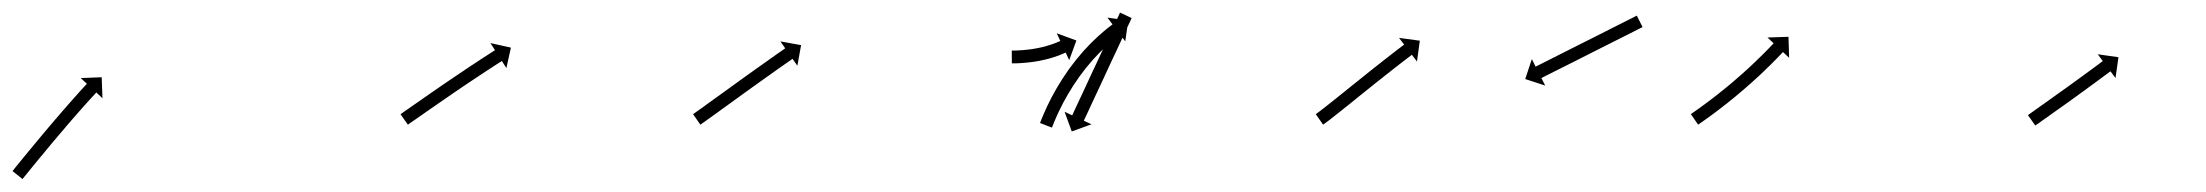

<svg xmlns="http://www.w3.org/2000/svg" viewBox="-33 -280 3447 300"><path d="M-12.1 -14.3C-12.6 -13.8 -13 -13.3 -13.4 -12.7L2.2 -0.2C2.6 -0.8 3 -1.3 3.4 -1.8C4.6 -3.3 5.8 -4.7 7 -6.2C8.8 -8.5 10.7 -10.7 12.5 -13L12.5 -13L12.5 -13C14.9 -15.9 17.3 -18.9 19.7 -21.8L19.7 -21.8L19.7 -21.8C22.5 -25.3 25.4 -28.7 28.2 -32.2L28.2 -32.2L28.2 -32.2C31.4 -36 34.6 -39.9 37.8 -43.7L37.8 -43.7L37.8 -43.7C41.2 -47.8 44.6 -52 48 -56.1L48 -56L48 -56C51.6 -60.3 55.1 -64.5 58.7 -68.7L58.7 -68.7L58.7 -68.7C62.3 -72.9 65.9 -77.1 69.5 -81.3L69.4 -81.3L69.4 -81.3C72.9 -85.4 76.4 -89.4 79.9 -93.5L79.9 -93.5L79.9 -93.5C83.2 -97.3 86.5 -101 89.8 -104.8L89.8 -104.8L89.8 -104.8C92.8 -108.2 95.8 -111.5 98.7 -114.9L98.7 -114.9L98.7 -114.9C101.3 -117.7 103.8 -120.5 106.4 -123.4L106.3 -123.4L106.3 -123.3C108.3 -125.5 110.3 -127.7 112.3 -129.9L112.3 -129.9L112.3 -129.8C113.5 -131.2 114.8 -132.6 116.1 -134L116.1 -134L116.1 -134C116.6 -134.5 117 -135 117.5 -135.5L127.1 -126.5L125.9 -159.3L93.1 -158L102.8 -149.1C102.3 -148.6 101.9 -148.1 101.4 -147.6L101.4 -147.6L101.4 -147.6C100.1 -146.2 98.8 -144.8 97.5 -143.4L97.5 -143.4L97.5 -143.4C95.5 -141.2 93.5 -139 91.5 -136.8L91.5 -136.8L91.5 -136.8C88.9 -133.9 86.4 -131.1 83.8 -128.2L83.8 -128.2L83.8 -128.2C80.8 -124.8 77.8 -121.4 74.8 -118L74.8 -118L74.8 -118C71.5 -114.2 68.1 -110.4 64.8 -106.6L64.8 -106.6L64.8 -106.6C61.3 -102.5 57.8 -98.4 54.3 -94.3L54.3 -94.3L54.2 -94.3C50.6 -90.1 47 -85.9 43.4 -81.6L43.4 -81.6L43.4 -81.6C39.9 -77.4 36.3 -73.2 32.7 -68.9L32.7 -68.9L32.7 -68.9C29.3 -64.8 25.8 -60.7 22.4 -56.5L22.4 -56.5L22.4 -56.5C19.2 -52.7 16 -48.8 12.8 -44.9L12.8 -44.9L12.8 -44.9C9.9 -41.4 7 -38 4.2 -34.5L4.2 -34.5L4.2 -34.5C1.8 -31.5 -0.6 -28.6 -3 -25.6L-3 -25.6L-3 -25.6C-4.9 -23.3 -6.7 -21.1 -8.6 -18.8C-9.8 -17.3 -11 -15.8 -12.1 -14.3Z M594.5 -102.7C593.9 -102.4 593.4 -102 592.8 -101.6L604.3 -85.2C604.8 -85.6 605.4 -86 605.9 -86.3C607.4 -87.4 609 -88.5 610.5 -89.6C612.9 -91.2 615.3 -92.9 617.7 -94.5C620.8 -96.7 623.9 -98.9 627 -101C630.6 -103.6 634.3 -106.1 638 -108.7C642.1 -111.5 646.2 -114.4 650.3 -117.2C654.7 -120.3 659.1 -123.3 663.5 -126.3L663.5 -126.3L663.5 -126.3C668 -129.4 672.6 -132.6 677.1 -135.7L677.1 -135.7L677.1 -135.7C681.7 -138.8 686.2 -141.9 690.8 -145L690.8 -145L690.8 -145C695.2 -148 699.7 -151 704.1 -153.9L704.1 -153.9L704.1 -153.9C708.2 -156.7 712.4 -159.5 716.6 -162.2L716.6 -162.2L716.6 -162.2C720.3 -164.7 724.1 -167.2 727.8 -169.6L727.8 -169.6L727.8 -169.6C731 -171.7 734.2 -173.8 737.4 -175.8L737.3 -175.8L737.3 -175.8C739.8 -177.4 742.3 -179 744.7 -180.6L744.7 -180.6L744.7 -180.6C746.3 -181.6 747.9 -182.6 749.5 -183.6C750 -184 750.6 -184.3 751.2 -184.7L758.2 -173.6L765.3 -205.6L733.3 -212.7L740.4 -201.6C739.9 -201.2 739.3 -200.9 738.7 -200.5C737.1 -199.5 735.5 -198.4 733.9 -197.4L733.9 -197.4L733.9 -197.4C731.4 -195.8 729 -194.2 726.5 -192.6L726.5 -192.6L726.5 -192.6C723.3 -190.5 720.1 -188.5 716.9 -186.4L716.9 -186.4L716.9 -186.4C713.1 -183.9 709.3 -181.4 705.6 -178.9L705.5 -178.9L705.5 -178.9C701.3 -176.1 697.2 -173.3 693 -170.6L693 -170.5L693 -170.5C688.5 -167.5 684 -164.5 679.6 -161.5L679.6 -161.5L679.6 -161.5C675 -158.4 670.4 -155.3 665.8 -152.2L665.8 -152.2L665.8 -152.2C661.2 -149.1 656.7 -145.9 652.1 -142.8L652.1 -142.8L652.1 -142.8C647.7 -139.7 643.3 -136.7 638.9 -133.7C634.8 -130.8 630.7 -128 626.6 -125.1C622.9 -122.5 619.2 -120 615.5 -117.4C612.4 -115.3 609.3 -113.1 606.2 -110.9C603.8 -109.3 601.5 -107.6 599.1 -106C597.5 -104.9 596 -103.8 594.5 -102.7Z M1051.5 -102.7C1051 -102.4 1050.4 -102 1049.9 -101.7L1061.3 -85.2C1061.8 -85.6 1062.4 -86 1062.9 -86.3L1062.9 -86.3L1062.9 -86.3C1064.4 -87.4 1065.9 -88.5 1067.4 -89.5L1067.5 -89.5L1067.5 -89.5C1069.8 -91.2 1072.2 -92.9 1074.5 -94.6L1074.5 -94.6L1074.5 -94.6C1077.6 -96.7 1080.6 -98.9 1083.7 -101.1C1087.3 -103.8 1090.9 -106.4 1094.5 -109C1098.6 -111.9 1102.6 -114.8 1106.6 -117.7C1111 -120.9 1115.3 -124 1119.6 -127.1C1124.1 -130.3 1128.5 -133.6 1133 -136.8C1137.5 -140 1142 -143.2 1146.4 -146.4C1150.8 -149.5 1155.1 -152.6 1159.4 -155.7C1163.5 -158.6 1167.6 -161.5 1171.7 -164.4C1175.3 -167 1179 -169.6 1182.6 -172.2C1185.7 -174.4 1188.8 -176.5 1191.9 -178.7C1194.3 -180.4 1196.7 -182.1 1199.1 -183.7C1200.6 -184.8 1202.2 -185.9 1203.7 -186.9C1204.3 -187.3 1204.8 -187.7 1205.3 -188.1L1212.9 -177.3L1218.7 -209.5L1186.4 -215.3L1193.9 -204.5C1193.4 -204.1 1192.8 -203.7 1192.3 -203.4C1190.7 -202.3 1189.2 -201.2 1187.6 -200.1C1185.2 -198.4 1182.8 -196.8 1180.4 -195.1C1177.3 -192.9 1174.2 -190.7 1171.1 -188.5C1167.4 -185.9 1163.8 -183.3 1160.1 -180.7C1156 -177.8 1151.9 -174.9 1147.8 -172C1143.5 -168.9 1139.1 -165.8 1134.8 -162.7C1130.3 -159.5 1125.8 -156.2 1121.3 -153C1116.8 -149.8 1112.4 -146.6 1107.9 -143.3C1103.6 -140.2 1099.2 -137.1 1094.9 -133.9C1090.9 -131 1086.9 -128.1 1082.8 -125.2C1079.2 -122.6 1075.6 -120 1072 -117.4C1069 -115.2 1065.9 -113 1062.9 -110.8L1062.9 -110.8L1062.9 -110.8C1060.6 -109.2 1058.2 -107.5 1055.9 -105.9L1055.9 -105.9L1055.9 -105.9C1054.4 -104.8 1052.9 -103.8 1051.5 -102.7L1051.5 -102.7Z M1548.8 -201C1548.5 -201 1548.2 -201 1547.9 -201L1548 -181C1548.3 -181 1548.6 -181 1548.9 -181L1549 -181L1549 -181C1549.9 -181 1550.8 -181 1551.7 -181C1551.7 -181 1551.7 -181 1551.7 -181C1551.7 -181 1551.8 -181 1551.8 -181C1553.2 -181.1 1554.6 -181.1 1556 -181.1C1556 -181.1 1556 -181.1 1556 -181.1C1556.1 -181.1 1556.1 -181.1 1556.1 -181.1C1557.9 -181.2 1559.7 -181.3 1561.6 -181.4C1561.6 -181.4 1561.6 -181.4 1561.6 -181.4C1561.6 -181.4 1561.7 -181.4 1561.7 -181.4C1563.8 -181.5 1566 -181.7 1568.2 -181.9C1568.2 -181.9 1568.2 -181.9 1568.2 -181.9C1568.2 -181.9 1568.3 -181.9 1568.3 -181.9C1570.7 -182.1 1573.1 -182.3 1575.5 -182.6C1575.5 -182.6 1575.5 -182.6 1575.5 -182.6C1575.6 -182.6 1575.6 -182.6 1575.6 -182.6C1578.1 -182.9 1580.7 -183.3 1583.2 -183.6C1583.2 -183.6 1583.3 -183.6 1583.3 -183.6C1583.3 -183.6 1583.4 -183.6 1583.4 -183.6C1586 -184.1 1588.6 -184.5 1591.2 -185C1591.2 -185 1591.2 -185 1591.3 -185C1591.3 -185 1591.3 -185 1591.3 -185C1593.9 -185.5 1596.5 -186.1 1599.1 -186.7C1599.1 -186.7 1599.1 -186.7 1599.2 -186.7C1599.2 -186.7 1599.2 -186.7 1599.2 -186.7C1601.7 -187.3 1604.2 -187.9 1606.6 -188.6C1606.6 -188.6 1606.7 -188.6 1606.7 -188.6C1606.7 -188.6 1606.8 -188.6 1606.8 -188.6C1609.1 -189.3 1611.3 -190 1613.6 -190.7C1613.6 -190.7 1613.6 -190.7 1613.7 -190.7C1613.7 -190.7 1613.7 -190.7 1613.7 -190.7C1615.7 -191.4 1617.7 -192.1 1619.7 -192.8C1619.7 -192.8 1619.8 -192.8 1619.8 -192.8C1619.8 -192.8 1619.9 -192.8 1619.9 -192.8C1621.5 -193.5 1623.2 -194.1 1624.9 -194.8C1624.9 -194.8 1624.9 -194.8 1624.9 -194.8C1624.9 -194.8 1625 -194.8 1625 -194.8C1626.2 -195.3 1627.5 -195.9 1628.8 -196.4C1628.8 -196.4 1628.8 -196.4 1628.8 -196.4C1628.8 -196.4 1628.8 -196.4 1628.8 -196.4C1629.6 -196.8 1630.4 -197.2 1631.2 -197.5L1631.3 -197.5L1631.3 -197.5C1631.6 -197.7 1631.8 -197.8 1632.1 -197.9L1637.6 -186L1648.9 -216.7L1618.2 -228L1623.7 -216.1C1623.4 -215.9 1623.2 -215.8 1622.9 -215.7L1622.9 -215.7L1623 -215.7C1622.2 -215.4 1621.5 -215.1 1620.8 -214.7C1620.8 -214.7 1620.8 -214.7 1620.8 -214.8C1620.8 -214.8 1620.8 -214.8 1620.8 -214.8C1619.7 -214.3 1618.5 -213.8 1617.4 -213.3C1617.4 -213.3 1617.4 -213.3 1617.4 -213.3C1617.4 -213.3 1617.5 -213.3 1617.5 -213.3C1615.9 -212.7 1614.4 -212.2 1612.9 -211.6C1612.9 -211.6 1612.9 -211.6 1612.9 -211.6C1613 -211.6 1613 -211.6 1613 -211.6C1611.1 -211 1609.3 -210.3 1607.5 -209.7C1607.5 -209.7 1607.5 -209.7 1607.5 -209.7C1607.5 -209.7 1607.6 -209.8 1607.6 -209.8C1605.5 -209.1 1603.4 -208.5 1601.3 -207.9C1601.3 -207.9 1601.3 -207.9 1601.3 -207.9C1601.4 -207.9 1601.4 -207.9 1601.4 -207.9C1599.1 -207.3 1596.8 -206.7 1594.5 -206.1C1594.5 -206.1 1594.6 -206.1 1594.6 -206.2C1594.6 -206.2 1594.7 -206.2 1594.7 -206.2C1592.3 -205.6 1589.9 -205.1 1587.4 -204.6C1587.4 -204.6 1587.5 -204.6 1587.5 -204.6C1587.5 -204.7 1587.6 -204.7 1587.6 -204.7C1585.1 -204.2 1582.7 -203.8 1580.2 -203.4C1580.2 -203.4 1580.3 -203.4 1580.3 -203.4C1580.3 -203.4 1580.4 -203.4 1580.4 -203.4C1578 -203.1 1575.6 -202.7 1573.2 -202.5C1573.2 -202.5 1573.2 -202.5 1573.2 -202.5C1573.2 -202.5 1573.3 -202.5 1573.3 -202.5C1571 -202.2 1568.7 -202 1566.5 -201.8C1566.5 -201.8 1566.5 -201.8 1566.5 -201.8C1566.6 -201.8 1566.6 -201.8 1566.6 -201.8C1564.5 -201.6 1562.5 -201.5 1560.5 -201.4C1560.5 -201.4 1560.5 -201.4 1560.5 -201.4C1560.5 -201.4 1560.5 -201.4 1560.5 -201.4C1558.8 -201.3 1557.1 -201.2 1555.3 -201.1C1555.3 -201.1 1555.3 -201.1 1555.4 -201.1C1555.4 -201.1 1555.4 -201.1 1555.4 -201.1C1554.1 -201.1 1552.7 -201.1 1551.4 -201C1551.4 -201 1551.4 -201 1551.4 -201C1551.4 -201 1551.4 -201 1551.4 -201C1550.6 -201 1549.7 -201 1548.8 -201L1548.8 -201ZM1734.4 -250C1734.6 -250.6 1734.9 -251.2 1735.2 -251.8L1717.1 -260.3C1716.8 -259.7 1716.5 -259.1 1716.2 -258.5C1715.4 -256.8 1714.6 -255.1 1713.9 -253.4C1712.6 -250.7 1711.4 -248.1 1710.2 -245.5C1708.6 -242 1707 -238.6 1705.4 -235.2C1703.5 -231.1 1701.6 -227.1 1699.7 -223C1697.6 -218.5 1695.5 -214 1693.4 -209.5C1691.2 -204.7 1688.9 -199.8 1686.7 -195C1684.3 -190 1682 -185 1679.7 -180C1677.4 -175 1675.1 -170.1 1672.7 -165.1C1670.5 -160.2 1668.2 -155.4 1666 -150.6C1663.9 -146.1 1661.8 -141.5 1659.7 -137C1657.8 -133 1655.9 -128.9 1654 -124.9C1652.4 -121.5 1650.8 -118 1649.2 -114.6C1648 -112 1646.8 -109.3 1645.5 -106.7C1644.8 -105 1644 -103.3 1643.2 -101.6C1642.9 -101 1642.6 -100.4 1642.3 -99.8L1630.4 -105.4L1641.6 -74.6L1672.4 -85.8L1660.5 -91.4C1660.7 -92 1661 -92.6 1661.3 -93.2C1662.1 -94.9 1662.9 -96.6 1663.7 -98.3C1664.9 -100.9 1666.1 -103.5 1667.4 -106.2C1669 -109.6 1670.5 -113 1672.1 -116.4C1674 -120.5 1675.9 -124.5 1677.8 -128.6C1679.9 -133.1 1682 -137.6 1684.1 -142.1C1686.4 -147 1688.6 -151.8 1690.9 -156.6C1693.2 -161.6 1695.5 -166.6 1697.8 -171.6C1700.2 -176.6 1702.5 -181.6 1704.8 -186.6C1707 -191.4 1709.3 -196.2 1711.6 -201C1713.7 -205.6 1715.8 -210.1 1717.9 -214.6C1719.7 -218.6 1721.6 -222.7 1723.5 -226.7C1725.1 -230.2 1726.7 -233.6 1728.3 -237C1729.5 -239.6 1730.8 -242.3 1732 -244.9C1732.8 -246.6 1733.6 -248.3 1734.4 -250ZM1592.8 -89.8C1592.5 -89.1 1592.3 -88.5 1592 -87.8L1610.7 -80.6C1610.9 -81.2 1611.2 -81.9 1611.4 -82.5L1611.4 -82.5L1611.4 -82.5C1612.1 -84.3 1612.8 -86.1 1613.6 -87.9C1613.6 -87.9 1613.6 -87.9 1613.6 -87.9C1613.6 -87.8 1613.5 -87.8 1613.5 -87.8C1614.7 -90.6 1615.9 -93.4 1617.1 -96.2C1617.1 -96.2 1617.1 -96.1 1617.1 -96.1C1617.1 -96.1 1617 -96.1 1617 -96.1C1618.6 -99.7 1620.3 -103.2 1621.9 -106.8C1621.9 -106.8 1621.9 -106.7 1621.9 -106.7C1621.9 -106.7 1621.9 -106.7 1621.9 -106.7C1623.9 -110.8 1626 -115 1628.1 -119.1C1628.1 -119.1 1628.1 -119.1 1628.1 -119C1628.1 -119 1628 -119 1628 -119C1630.5 -123.5 1633 -128.1 1635.6 -132.5C1635.6 -132.5 1635.5 -132.5 1635.5 -132.5C1635.5 -132.5 1635.5 -132.4 1635.5 -132.4C1638.3 -137.2 1641.2 -141.9 1644.2 -146.6C1644.2 -146.6 1644.2 -146.5 1644.1 -146.5C1644.1 -146.5 1644.1 -146.4 1644.1 -146.4C1647.2 -151.2 1650.5 -156 1653.8 -160.6C1653.8 -160.6 1653.7 -160.6 1653.7 -160.6C1653.7 -160.5 1653.7 -160.5 1653.7 -160.5C1657.1 -165.1 1660.5 -169.7 1664.1 -174.2C1664.1 -174.2 1664.1 -174.1 1664 -174.1C1664 -174.1 1664 -174 1664 -174C1667.5 -178.3 1671.1 -182.6 1674.8 -186.8C1674.8 -186.8 1674.7 -186.7 1674.7 -186.7C1674.7 -186.7 1674.6 -186.6 1674.6 -186.6C1678.1 -190.5 1681.7 -194.3 1685.3 -198C1685.3 -198 1685.3 -198 1685.3 -198C1685.2 -198 1685.2 -197.9 1685.2 -197.9C1688.5 -201.2 1691.9 -204.5 1695.3 -207.7C1695.3 -207.7 1695.3 -207.6 1695.3 -207.6C1695.2 -207.6 1695.2 -207.6 1695.2 -207.6C1698.1 -210.2 1701.1 -212.8 1704.1 -215.4C1704.1 -215.4 1704.1 -215.4 1704 -215.4C1704 -215.4 1704 -215.3 1704 -215.3C1706.3 -217.3 1708.7 -219.2 1711.1 -221.1C1711.1 -221.1 1711.1 -221.1 1711.1 -221.1C1711 -221.1 1711 -221.1 1711 -221.1C1712.6 -222.3 1714.1 -223.5 1715.7 -224.7L1715.7 -224.7L1715.6 -224.7C1716.2 -225.1 1716.8 -225.5 1717.3 -225.9L1725.2 -215.4L1729.9 -247.9L1697.4 -252.5L1705.3 -241.9C1704.7 -241.5 1704.2 -241.1 1703.6 -240.6L1703.6 -240.6L1703.6 -240.6C1701.9 -239.4 1700.3 -238.1 1698.7 -236.8C1698.7 -236.8 1698.6 -236.8 1698.6 -236.8C1698.6 -236.8 1698.6 -236.8 1698.6 -236.8C1696.1 -234.8 1693.6 -232.7 1691.2 -230.7C1691.2 -230.7 1691.1 -230.7 1691.1 -230.6C1691.1 -230.6 1691.1 -230.6 1691.1 -230.6C1687.9 -227.9 1684.8 -225.2 1681.8 -222.4C1681.8 -222.4 1681.7 -222.4 1681.7 -222.3C1681.7 -222.3 1681.7 -222.3 1681.7 -222.3C1678.1 -218.9 1674.6 -215.5 1671.1 -212.1C1671.1 -212.1 1671.1 -212.1 1671.1 -212C1671 -212 1671 -212 1671 -212C1667.2 -208.1 1663.5 -204.1 1659.8 -200.1C1659.8 -200.1 1659.8 -200.1 1659.8 -200C1659.7 -200 1659.7 -200 1659.7 -200C1655.9 -195.6 1652.2 -191.2 1648.5 -186.7C1648.5 -186.7 1648.5 -186.7 1648.4 -186.6C1648.4 -186.6 1648.4 -186.6 1648.4 -186.6C1644.7 -181.9 1641.1 -177.1 1637.5 -172.3C1637.5 -172.3 1637.5 -172.3 1637.5 -172.3C1637.5 -172.2 1637.4 -172.2 1637.4 -172.2C1634 -167.3 1630.7 -162.4 1627.4 -157.4C1627.4 -157.4 1627.4 -157.4 1627.3 -157.4C1627.3 -157.3 1627.3 -157.3 1627.3 -157.3C1624.2 -152.5 1621.2 -147.6 1618.3 -142.6C1618.3 -142.6 1618.3 -142.6 1618.2 -142.5C1618.2 -142.5 1618.2 -142.5 1618.2 -142.5C1615.5 -137.8 1612.9 -133.1 1610.4 -128.4C1610.4 -128.4 1610.4 -128.3 1610.4 -128.3C1610.4 -128.3 1610.3 -128.3 1610.3 -128.3C1608.1 -124 1606 -119.7 1603.9 -115.4C1603.9 -115.4 1603.9 -115.3 1603.9 -115.3C1603.8 -115.3 1603.8 -115.3 1603.8 -115.3C1602.1 -111.6 1600.4 -107.9 1598.8 -104.2C1598.8 -104.2 1598.8 -104.2 1598.7 -104.2C1598.7 -104.1 1598.7 -104.1 1598.7 -104.1C1597.5 -101.2 1596.3 -98.4 1595.1 -95.5C1595.1 -95.5 1595.1 -95.5 1595.1 -95.4C1595 -95.4 1595 -95.4 1595 -95.4C1594.3 -93.6 1593.5 -91.7 1592.8 -89.8L1592.8 -89.8Z M2024.3 -102.6C2023.8 -102.3 2023.3 -102 2022.9 -101.6L2034.3 -85.3C2034.8 -85.6 2035.3 -85.9 2035.8 -86.3C2035.8 -86.3 2035.8 -86.3 2035.8 -86.3C2035.8 -86.3 2035.9 -86.3 2035.9 -86.3C2037.3 -87.3 2038.7 -88.4 2040.1 -89.4C2040.1 -89.4 2040.2 -89.5 2040.2 -89.5C2040.2 -89.5 2040.2 -89.5 2040.2 -89.5C2042.5 -91.2 2044.7 -92.9 2047 -94.6L2047 -94.7L2047 -94.7C2049.9 -97 2052.9 -99.3 2055.8 -101.6L2055.8 -101.6L2055.8 -101.6C2059.3 -104.4 2062.8 -107.1 2066.2 -109.9L2066.2 -109.9L2066.2 -109.9C2070.1 -113 2074 -116.1 2077.9 -119.2C2082 -122.6 2086.2 -125.9 2090.3 -129.3C2094.6 -132.7 2098.9 -136.2 2103.2 -139.6C2107.5 -143.1 2111.8 -146.5 2116.1 -150L2116.1 -150L2116.1 -150C2120.3 -153.3 2124.5 -156.6 2128.7 -159.9L2128.7 -159.9L2128.6 -159.9C2132.6 -163 2136.5 -166.1 2140.4 -169.2L2140.4 -169.2L2140.4 -169.2C2144 -172 2147.5 -174.7 2151 -177.5L2151 -177.5L2151 -177.5C2154 -179.8 2157 -182.1 2160 -184.4L2160 -184.4L2160 -184.4C2162.3 -186.2 2164.7 -188 2167 -189.8L2167 -189.8L2167 -189.8C2168.5 -190.9 2170 -192.1 2171.5 -193.2C2172 -193.6 2172.5 -194 2173.1 -194.4L2181 -183.9L2185.5 -216.4L2153 -220.8L2161 -210.3C2160.5 -209.9 2159.9 -209.5 2159.4 -209.1C2157.9 -208 2156.4 -206.8 2154.9 -205.7L2154.9 -205.7L2154.9 -205.7C2152.5 -203.9 2150.2 -202.1 2147.8 -200.3L2147.8 -200.3L2147.8 -200.3C2144.8 -198 2141.8 -195.6 2138.8 -193.3L2138.8 -193.3L2138.8 -193.3C2135.2 -190.5 2131.6 -187.7 2128.1 -185L2128.1 -185L2128.1 -184.9C2124.1 -181.8 2120.2 -178.7 2116.2 -175.6L2116.2 -175.6L2116.2 -175.6C2112 -172.3 2107.8 -168.9 2103.6 -165.6L2103.6 -165.6L2103.6 -165.6C2099.3 -162.1 2095 -158.7 2090.7 -155.2C2086.4 -151.8 2082.1 -148.3 2077.8 -144.9C2073.6 -141.5 2069.5 -138.2 2065.3 -134.8C2061.5 -131.7 2057.6 -128.6 2053.7 -125.5L2053.7 -125.5L2053.7 -125.5C2050.3 -122.8 2046.8 -120 2043.4 -117.3L2043.4 -117.3L2043.4 -117.3C2040.5 -115 2037.6 -112.7 2034.7 -110.5L2034.7 -110.5L2034.7 -110.5C2032.6 -108.8 2030.4 -107.1 2028.2 -105.5C2028.2 -105.5 2028.2 -105.5 2028.2 -105.5C2028.2 -105.5 2028.2 -105.5 2028.2 -105.5C2026.9 -104.5 2025.5 -103.5 2024.2 -102.6C2024.2 -102.6 2024.2 -102.6 2024.2 -102.6C2024.2 -102.6 2024.3 -102.6 2024.3 -102.6ZM2531.7 -236.8C2532.3 -237.1 2532.9 -237.4 2533.5 -237.7L2524.5 -255.6C2523.9 -255.3 2523.3 -255 2522.7 -254.7C2521.1 -253.8 2519.4 -253 2517.7 -252.1C2515.1 -250.8 2512.5 -249.5 2509.9 -248.2C2506.5 -246.5 2503.2 -244.8 2499.8 -243.1C2495.8 -241.1 2491.8 -239.1 2487.8 -237.1C2483.4 -234.8 2478.9 -232.6 2474.5 -230.3C2469.7 -227.9 2465 -225.5 2460.2 -223.1C2455.3 -220.7 2450.4 -218.2 2445.5 -215.7C2440.6 -213.2 2435.6 -210.8 2430.7 -208.3C2426 -205.9 2421.2 -203.5 2416.5 -201.1C2412 -198.9 2407.6 -196.6 2403.1 -194.4C2399.1 -192.4 2395.1 -190.3 2391.1 -188.3C2387.8 -186.6 2384.4 -184.9 2381 -183.2C2378.4 -181.9 2375.8 -180.6 2373.2 -179.3C2371.6 -178.5 2369.9 -177.6 2368.2 -176.8C2367.6 -176.5 2367 -176.2 2366.4 -175.9L2360.5 -187.7L2350.2 -156.5L2381.4 -146.3L2375.4 -158C2376 -158.3 2376.6 -158.6 2377.2 -158.9C2378.9 -159.8 2380.6 -160.6 2382.2 -161.5C2384.8 -162.8 2387.4 -164.1 2390 -165.4C2393.4 -167.1 2396.8 -168.8 2400.1 -170.5C2404.1 -172.5 2408.1 -174.5 2412.1 -176.5C2416.6 -178.7 2421 -181 2425.5 -183.2C2430.2 -185.6 2435 -188 2439.7 -190.4C2444.6 -192.9 2449.6 -195.4 2454.5 -197.9C2459.4 -200.3 2464.3 -202.8 2469.2 -205.3C2474 -207.7 2478.7 -210.1 2483.5 -212.5C2487.9 -214.7 2492.4 -217 2496.8 -219.2C2500.8 -221.2 2504.8 -223.2 2508.8 -225.2C2512.2 -226.9 2515.5 -228.6 2518.9 -230.3C2521.5 -231.6 2524.1 -233 2526.7 -234.3C2528.4 -235.1 2530.1 -236 2531.7 -236.8Z M2610.6 -102.8C2610.1 -102.4 2609.5 -102.1 2609 -101.7L2620.3 -85.2C2620.9 -85.6 2621.4 -86 2621.9 -86.4L2622 -86.4L2622 -86.4C2623.5 -87.4 2625 -88.5 2626.5 -89.5L2626.5 -89.5L2626.5 -89.5C2628.9 -91.2 2631.2 -92.8 2633.5 -94.5L2633.5 -94.5L2633.6 -94.5C2636.6 -96.7 2639.6 -98.9 2642.6 -101.1L2642.6 -101.1L2642.6 -101.1C2646.1 -103.7 2649.7 -106.4 2653.2 -109C2653.2 -109 2653.2 -109 2653.2 -109C2653.2 -109 2653.2 -109.1 2653.2 -109.1C2657.1 -112 2661 -115 2664.8 -118.1C2664.8 -118.1 2664.8 -118.1 2664.9 -118.1C2664.9 -118.1 2664.9 -118.1 2664.9 -118.1C2669 -121.4 2673.1 -124.7 2677.1 -128C2677.1 -128 2677.1 -128 2677.2 -128C2677.2 -128 2677.2 -128 2677.2 -128C2681.4 -131.5 2685.5 -135 2689.6 -138.5C2689.6 -138.5 2689.6 -138.5 2689.7 -138.5C2689.7 -138.5 2689.7 -138.5 2689.7 -138.5C2693.8 -142 2697.9 -145.6 2701.9 -149.2C2701.9 -149.2 2701.9 -149.2 2702 -149.2C2702 -149.2 2702 -149.2 2702 -149.2C2705.9 -152.7 2709.8 -156.2 2713.6 -159.8C2713.6 -159.8 2713.6 -159.8 2713.7 -159.8C2713.7 -159.8 2713.7 -159.8 2713.7 -159.8C2717.3 -163.2 2720.8 -166.5 2724.4 -169.9C2724.4 -169.9 2724.4 -169.9 2724.4 -169.9C2724.4 -169.9 2724.4 -170 2724.4 -170C2727.6 -173 2730.7 -176.1 2733.9 -179.2L2733.9 -179.2L2733.9 -179.2C2736.5 -181.8 2739.1 -184.4 2741.7 -187.1L2741.8 -187.1L2741.8 -187.1C2743.8 -189.2 2745.8 -191.2 2747.7 -193.3L2747.8 -193.3L2747.8 -193.3C2749 -194.6 2750.3 -196 2751.6 -197.3L2751.6 -197.3L2751.6 -197.3C2752 -197.8 2752.5 -198.3 2752.9 -198.7L2762.5 -189.7L2761.5 -222.5L2728.7 -221.4L2738.3 -212.4C2737.9 -212 2737.5 -211.5 2737 -211L2737 -211L2737 -211C2735.8 -209.7 2734.5 -208.4 2733.3 -207.1L2733.3 -207.1L2733.3 -207.1C2731.4 -205.1 2729.4 -203.1 2727.5 -201.1L2727.5 -201.1L2727.5 -201.1C2724.9 -198.5 2722.4 -195.9 2719.8 -193.4L2719.8 -193.4L2719.8 -193.4C2716.7 -190.4 2713.7 -187.3 2710.5 -184.4C2710.5 -184.4 2710.6 -184.4 2710.6 -184.4C2710.6 -184.4 2710.6 -184.4 2710.6 -184.4C2707.1 -181.1 2703.6 -177.8 2700.1 -174.5C2700.1 -174.5 2700.1 -174.5 2700.1 -174.5C2700.1 -174.5 2700.1 -174.5 2700.1 -174.5C2696.3 -171 2692.5 -167.6 2688.6 -164.1C2688.6 -164.1 2688.7 -164.1 2688.7 -164.2C2688.7 -164.2 2688.7 -164.2 2688.7 -164.2C2684.7 -160.6 2680.7 -157.1 2676.6 -153.7C2676.6 -153.7 2676.7 -153.7 2676.7 -153.7C2676.7 -153.7 2676.7 -153.7 2676.7 -153.7C2672.6 -150.3 2668.5 -146.8 2664.4 -143.4C2664.4 -143.4 2664.4 -143.5 2664.5 -143.5C2664.5 -143.5 2664.5 -143.5 2664.5 -143.5C2660.5 -140.2 2656.5 -137 2652.4 -133.8C2652.4 -133.8 2652.4 -133.8 2652.4 -133.8C2652.5 -133.8 2652.5 -133.8 2652.5 -133.8C2648.7 -130.8 2644.9 -127.9 2641 -124.9C2641 -124.9 2641 -124.9 2641.1 -124.9C2641.1 -124.9 2641.1 -125 2641.1 -125C2637.6 -122.3 2634.2 -119.7 2630.7 -117.2L2630.7 -117.2L2630.7 -117.2C2627.8 -115 2624.8 -112.9 2621.9 -110.8L2621.9 -110.8L2621.9 -110.8C2619.6 -109.1 2617.3 -107.5 2615 -105.9L2615 -105.9L2615 -105.9C2613.6 -104.9 2612.1 -103.8 2610.6 -102.8L2610.6 -102.8Z M3137 -101.1C3136.5 -100.7 3136.1 -100.4 3135.6 -100.1L3147.2 -83.8C3147.7 -84.1 3148.1 -84.4 3148.5 -84.8C3149.8 -85.6 3151 -86.5 3152.3 -87.4C3154.2 -88.8 3156.2 -90.2 3158.1 -91.6C3160.7 -93.4 3163.2 -95.2 3165.7 -96.9C3168.7 -99.1 3171.7 -101.2 3174.6 -103.3C3178 -105.7 3181.3 -108 3184.6 -110.4C3188.2 -112.9 3191.7 -115.5 3195.3 -118C3198.9 -120.6 3202.6 -123.2 3206.3 -125.9C3209.9 -128.5 3213.6 -131.1 3217.2 -133.8L3217.2 -133.8L3217.2 -133.8C3220.7 -136.3 3224.3 -138.9 3227.8 -141.4L3227.8 -141.5L3227.8 -141.5C3231.1 -143.9 3234.4 -146.3 3237.6 -148.7L3237.7 -148.7L3237.7 -148.7C3240.6 -150.8 3243.5 -153 3246.5 -155.2L3246.5 -155.2L3246.5 -155.2C3249 -157 3251.4 -158.8 3253.9 -160.7C3255.8 -162.1 3257.7 -163.5 3259.6 -164.9C3260.8 -165.8 3262.1 -166.8 3263.3 -167.7C3263.7 -168 3264.2 -168.3 3264.6 -168.6L3272.5 -158.1L3277.1 -190.6L3244.7 -195.2L3252.6 -184.6C3252.2 -184.3 3251.7 -184 3251.3 -183.7C3250.1 -182.8 3248.9 -181.9 3247.7 -180.9C3245.8 -179.5 3243.9 -178.1 3242 -176.7C3239.5 -174.9 3237.1 -173.1 3234.6 -171.2L3234.6 -171.2L3234.6 -171.2C3231.7 -169.1 3228.7 -166.9 3225.8 -164.8L3225.8 -164.8L3225.8 -164.8C3222.6 -162.4 3219.3 -160 3216 -157.6L3216 -157.6L3216 -157.6C3212.5 -155.1 3209 -152.5 3205.5 -150L3205.5 -150L3205.5 -150C3201.9 -147.4 3198.2 -144.7 3194.6 -142.1C3190.9 -139.5 3187.3 -136.9 3183.6 -134.3C3180.1 -131.7 3176.6 -129.2 3173 -126.7C3169.7 -124.3 3166.4 -122 3163.1 -119.6C3160.1 -117.5 3157.1 -115.4 3154.1 -113.3C3151.6 -111.5 3149.1 -109.7 3146.6 -107.9C3144.6 -106.5 3142.7 -105.1 3140.7 -103.7C3139.5 -102.8 3138.2 -102 3137 -101.1Z"/></svg>

Font: FRB American Cursive Just Arrows
Style: Bold Italic
Weight: 700
Italic angle: -25°
Version: Version 2.0;Modular Font Editor K font №1